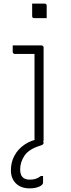

<svg xmlns="http://www.w3.org/2000/svg" viewBox="-20 -776 390 1057"><path d="M170 -11Q170 -58 170 -104.5Q170 -151 170 -198Q170 -245 170 -292Q170 -339 170 -385.5Q170 -432 170 -479H150Q139 -479 128 -479Q117 -479 105.5 -479Q94 -479 83 -479Q72 -479 61 -479Q57 -479 53.5 -482.5Q50 -486 50 -490Q50 -499 50 -508Q50 -517 50 -526Q66 -526 82 -526Q98 -526 114 -526Q130 -526 145.5 -526Q161 -526 177 -526Q193 -526 209 -526Q212 -526 214.5 -524.5Q217 -523 218.5 -520.5Q220 -518 220 -515Q220 -461 220 -407.5Q220 -354 220 -301Q220 -248 220 -194.5Q220 -141 220 -87Q220 -73 220 -58.5Q220 -44 220 -29.5Q220 -15 220 0Q210 0 200.5 0Q191 0 181 0Q177 0 173.5 -3.5Q170 -7 170 -11ZM199 -12Q206 -13 213 -5Q220 3 220 8Q220 15 217 18.5Q214 22 204 25Q140 44 115.5 80Q91 116 91 157Q91 186 104.5 199.5Q118 213 143 213Q163 213 176.5 208.5Q190 204 205 193H217Q217 196 217 204Q217 212 217 219Q217 226 217 229Q217 242 195.5 251.5Q174 261 144 261Q95 261 67.5 233.5Q40 206 40 162Q40 117 59.5 81Q79 45 114.5 20.5Q150 -4 199 -12ZM157 -756Q166 -756 174.5 -756Q183 -756 191.5 -756Q200 -756 208.5 -756Q217 -756 226 -756Q231 -756 234 -753Q237 -750 237 -745V-676Q228 -676 219.5 -676Q211 -676 202.5 -676Q194 -676 185.5 -676Q177 -676 168 -676Q163 -676 160 -679Q157 -682 157 -687Z"/></svg>

Font: Recursive Sans Linear Light
Style: Regular
Weight: 300
Version: Version 1.085